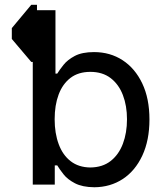

<svg xmlns="http://www.w3.org/2000/svg" viewBox="-20 -770 661 801"><path d="M110.4 -750H134.3V-511.7H110.4L29.3 -607.4V-652.8ZM172.9 -462.9H218.8Q228 -478 244.9 -499.3Q261.7 -520.5 292 -536.6Q322.3 -552.7 372.1 -552.7Q439.5 -552.7 491.5 -518.8Q543.5 -484.9 573.5 -421.9Q603.5 -358.9 603.5 -271.5Q603.5 -184.6 573.7 -120.8Q543.9 -57.1 492.2 -23.2Q440.4 10.7 373.5 11.2Q323.7 10.7 292.7 -5.4Q261.7 -21.5 244.9 -43Q228 -64.5 218.8 -80.1H172.9ZM509.8 -272.5Q509.8 -328.6 492.7 -373.3Q475.6 -418 441.7 -444.1Q407.7 -470.2 356.9 -470.2Q307.1 -470.2 274.2 -445.1Q241.2 -419.9 224.6 -375.5Q208 -331.1 208 -272.5Q208 -213.9 224.9 -168.5Q241.7 -123 274.9 -97.4Q308.1 -71.8 356.9 -71.3Q407.7 -71.8 441.7 -98.4Q475.6 -125 492.7 -170.4Q509.8 -215.8 509.8 -272.5ZM116.7 -727.5H211.4V-420.9L178.7 -276.4L208.5 -103.5V0H116.7Z"/></svg>

Font: Inter Cardless Tabular
Style: Regular
Weight: 400
Designer: Rasmus Andersson
Foundry: rsms
Version: Version 4.000;git-4fc901f